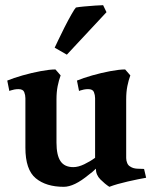

<svg xmlns="http://www.w3.org/2000/svg" viewBox="-20 -705 590 741"><path d="M467 -95Q467 -85 471 -75.5Q475 -66 483 -62Q493 -55 509 -54Q525 -53 536 -53L544 -19Q515 -14 473 -4.5Q431 5 402 16Q385 5 367.5 -12.5Q350 -30 350 -54Q343 -47 336.5 -41.5Q330 -36 323 -31Q294 -7 270 4.5Q246 16 226 16Q158 16 118 -17Q78 -50 78 -135V-326Q78 -338 73.5 -349.5Q69 -361 51 -361Q43 -361 35 -359.5Q27 -358 21.5 -356Q16 -354 16 -354L8 -394Q32 -404 67 -414Q102 -424 137 -430.5Q172 -437 194 -437L214 -414Q207 -395 202.5 -372.5Q198 -350 198 -321V-155Q198 -106 213.5 -83Q229 -60 263 -60Q282 -60 305 -71Q328 -82 347 -96V-326Q347 -338 342.5 -349.5Q338 -361 320 -361Q312 -361 304 -359.5Q296 -358 290.5 -356Q285 -354 285 -354L277 -394Q301 -404 336 -414Q371 -424 406 -430.5Q441 -437 463 -437L483 -414Q476 -395 471.5 -372.5Q467 -350 467 -321ZM378 -685 391 -658 238 -494 191 -521Q194 -527 204.5 -549.5Q215 -572 229 -599.5Q243 -627 255.5 -649Q268 -671 273 -676Q283 -678 304.5 -680Q326 -682 348 -683.5Q370 -685 378 -685Z"/></svg>

Font: Buenard
Style: Regular
Weight: 400
Version: Version 2.000